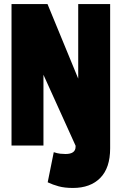

<svg xmlns="http://www.w3.org/2000/svg" viewBox="-20 -720 601 950"><path d="M37 0V-700H215L367 -331V-700H525V14Q525 111 476 160.5Q427 210 341 210Q300 210 270.5 202Q241 194 216 182L246 33Q264 39 278 40.5Q292 42 304 42Q354 42 354 6V1L195 -350V0Z"/></svg>

Font: Georama SemiCondensed ExtraBold
Style: Regular
Weight: 800
Width: 4
Designer: Jean-Baptiste Levee
Foundry: Production Type
Version: Version 1.000